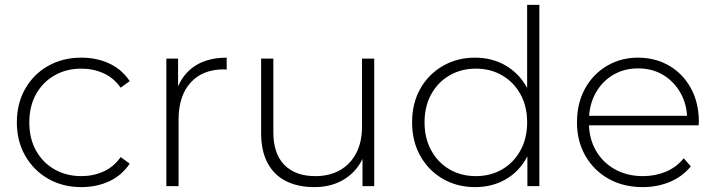

<svg xmlns="http://www.w3.org/2000/svg" viewBox="-20 -762 2930 786"><path d="M313 4Q237 4 177.5 -30Q118 -64 83.5 -124Q49 -184 49 -261Q49 -339 83.5 -399Q118 -459 177.5 -492.5Q237 -526 313 -526Q376 -526 427.5 -502Q479 -478 511 -430L474 -403Q446 -443 404 -462Q362 -481 313 -481Q252 -481 203.5 -453.5Q155 -426 127.5 -376.5Q100 -327 100 -261Q100 -195 127.5 -145.5Q155 -96 203.5 -68.5Q252 -41 313 -41Q362 -41 404 -60Q446 -79 474 -119L511 -92Q479 -44 427.5 -20Q376 4 313 4Z M661 0V-522H709V-379L704 -395Q726 -458 778 -492Q830 -526 908 -526V-477Q905 -477 902 -477.5Q899 -478 896 -478Q809 -478 760 -423.5Q711 -369 711 -272V0Z M1267 4Q1200 4 1151 -20.5Q1102 -45 1075.5 -94.5Q1049 -144 1049 -217V-522H1099V-221Q1099 -133 1144 -87Q1189 -41 1271 -41Q1330 -41 1373 -66Q1416 -91 1439 -136.5Q1462 -182 1462 -244V-522H1512V0H1464V-145L1471 -128Q1448 -67 1394.5 -31.5Q1341 4 1267 4Z M1925 4Q1852 4 1793.5 -29.5Q1735 -63 1701 -123Q1667 -183 1667 -261Q1667 -340 1701 -399.5Q1735 -459 1793.5 -492.5Q1852 -526 1925 -526Q1994 -526 2049.5 -494Q2105 -462 2137.5 -403Q2170 -344 2170 -261Q2170 -180 2138 -120Q2106 -60 2050.5 -28Q1995 4 1925 4ZM1928 -41Q1988 -41 2035.5 -68.5Q2083 -96 2110.5 -146Q2138 -196 2138 -261Q2138 -327 2110.5 -376.5Q2083 -426 2035.5 -453.5Q1988 -481 1928 -481Q1868 -481 1820.5 -453.5Q1773 -426 1745.5 -376.5Q1718 -327 1718 -261Q1718 -196 1745.5 -146Q1773 -96 1820.5 -68.5Q1868 -41 1928 -41ZM2139 0V-171L2148 -262L2138 -353V-742H2188V0Z M2611 4Q2532 4 2471.5 -30Q2411 -64 2376.5 -124Q2342 -184 2342 -261Q2342 -339 2374.5 -398.5Q2407 -458 2464 -492Q2521 -526 2592 -526Q2663 -526 2719.5 -493Q2776 -460 2808.5 -400.5Q2841 -341 2841 -263Q2841 -260 2840.5 -256.5Q2840 -253 2840 -249H2379V-288H2813L2793 -269Q2794 -330 2767.5 -378.5Q2741 -427 2696 -454.5Q2651 -482 2592 -482Q2534 -482 2488.5 -454.5Q2443 -427 2417 -378.5Q2391 -330 2391 -268V-259Q2391 -195 2419.5 -145.5Q2448 -96 2498 -68.5Q2548 -41 2612 -41Q2662 -41 2705.5 -59Q2749 -77 2779 -114L2808 -81Q2774 -39 2722.5 -17.5Q2671 4 2611 4Z"/></svg>

Font: Montserrat Thin Light
Style: Regular
Weight: 300
Version: Version 9.000